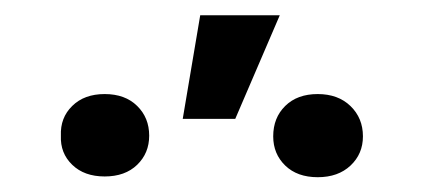

<svg xmlns="http://www.w3.org/2000/svg" viewBox="-20 -830 565 257"><path d="M248 -809.6H354.5L294.9 -670.9H224.6ZM120.1 -704.1Q147.5 -704.1 163.6 -688.2Q179.7 -672.4 179.7 -648.4Q179.7 -625 163.6 -609.4Q147.5 -593.8 120.1 -593.8Q92.8 -593.8 76.7 -609.4Q60.5 -625 61.5 -648.4Q60.5 -672.4 76.7 -688.2Q92.8 -704.1 120.1 -704.1ZM405.3 -704.1Q432.6 -704.1 449.2 -688Q465.8 -671.9 465.8 -647.5Q465.8 -624 449.2 -608.4Q432.6 -592.8 405.3 -592.8Q377.9 -592.8 361.8 -608.4Q345.7 -624 345.7 -647.5Q345.7 -672.4 361.8 -688.2Q377.9 -704.1 405.3 -704.1Z"/></svg>

Font: Pretendard Std Medium
Style: Regular
Weight: 500
Designer: Base glyphs from Inter by Rasmus Andersson; Hangeul glyphs from Noto Sans CJK(Source Han Sans) by Jang Soo-young and Kan
Foundry: Kil Hyung-jin
Version: Version 1.309